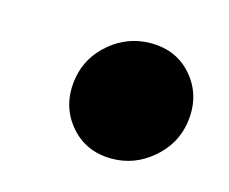

<svg xmlns="http://www.w3.org/2000/svg" viewBox="-46 -593 381 319"><g transform="rotate(15 145.0 -433.0)"><path d="M166.5 -331.5Q120.6 -331.5 93.3 -365Q65.9 -398.4 73.7 -445.3Q80.1 -482.9 110.6 -508.3Q141.1 -533.7 180.2 -533.7Q226.1 -533.7 253.2 -500.2Q280.3 -466.8 272.5 -419.9Q266.1 -382.8 235.6 -357.2Q205.1 -331.5 166.5 -331.5Z"/></g></svg>

Font: Inter 28pt Black
Style: Italic
Weight: 900
Italic angle: -9.3988°
Designer: Rasmus Andersson
Foundry: rsms
Version: Version 4.001;git-66647c0bb